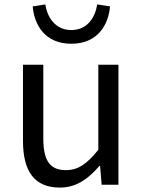

<svg xmlns="http://www.w3.org/2000/svg" viewBox="-20 -836 647 869"><path d="M251 13C325 13 379 -26 430 -85H433L440 0H516V-543H425V-158C373 -94 334 -66 278 -66C206 -66 176 -109 176 -210V-543H84V-199C84 -60 136 13 251 13ZM303 -638C422 -638 471 -724 478 -807L420 -816C411 -758 376 -700 303 -700C230 -700 194 -758 185 -816L128 -807C135 -724 183 -638 303 -638Z"/></svg>

Font: Noto Sans Mono CJK SC
Style: Regular
Weight: 400
Designer: Ryoko NISHIZUKA 西塚涼子 (kana, bopomofo & ideographs); Paul D. Hunt (Latin, Greek & Cyrillic); Sandoll Communications 산돌커뮤니
Foundry: Adobe
Version: Version 2.004;hotconv 1.0.118;makeotfexe 2.5.65603